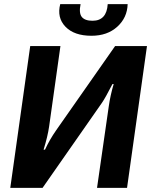

<svg xmlns="http://www.w3.org/2000/svg" viewBox="-20 -914 750 934"><path d="M504 -894H601Q599 -828 550.5 -784Q502 -740 425 -740Q341 -740 298.5 -784Q256 -828 273 -894H372Q363 -850 378 -831.5Q393 -813 430 -813Q499 -813 504 -894ZM598 0H452L509 -396Q517 -452 533 -505H527Q492 -437 476 -414L187 0H30L127 -690H274L219 -299Q212 -250 192 -186H199Q221 -234 253 -280L540 -690H695Z"/></svg>

Font: Ezarion
Style: Bold Italic
Weight: 700
Italic angle: -8°
Designer: Natanael Gama
Version: Version 1.001;PS 001.001;hotconv 1.0.70;makeotf.lib2.5.58329